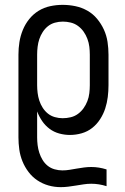

<svg xmlns="http://www.w3.org/2000/svg" viewBox="-20 -548 515 791"><path d="M230 223Q204 223 179.5 216Q155 209 134 195Q113 181 97.5 160.5Q82 140 72.5 116.5Q63 93 59.5 68Q56 43 56 18V-323Q56 -349 60 -374.5Q64 -400 74 -424.5Q84 -449 100.5 -469.5Q117 -490 139 -503.5Q161 -517 186.5 -522.5Q212 -528 238 -528Q265 -528 291 -522.5Q317 -517 340 -504Q363 -491 380 -470.5Q397 -450 408 -426Q419 -402 423 -375.5Q427 -349 427 -323V-197Q427 -173 424 -148.5Q421 -124 413.5 -101Q406 -78 392.5 -57Q379 -36 360 -21Q341 -6 317 1Q293 8 268 8Q246 8 224 2Q202 -4 184 -17.5Q166 -31 153.5 -49.5Q141 -68 133 -89V18Q133 34 135 50Q137 66 142 81.5Q147 97 155.5 111Q164 125 176.5 135Q189 145 205 149.5Q221 154 237 154Q252 154 267 151.5Q282 149 296.5 146.5Q311 144 326 142Q341 140 356 140Q372 140 387.5 142.5Q403 145 419 150V219Q403 214 387.5 211.5Q372 209 356 209Q340 209 324 211.5Q308 214 292.5 216.5Q277 219 261.5 221Q246 223 230 223ZM238 -61Q255 -61 271.5 -65Q288 -69 301.5 -79Q315 -89 324.5 -102.5Q334 -116 340 -131.5Q346 -147 348 -164Q350 -181 350 -197V-323Q350 -339 348 -355.5Q346 -372 340 -388Q334 -404 324.5 -417.5Q315 -431 301.5 -441Q288 -451 271.5 -455Q255 -459 239 -459Q222 -459 206 -454.5Q190 -450 177.5 -440Q165 -430 156 -416Q147 -402 142 -387Q137 -372 135 -355.5Q133 -339 133 -323V-197Q133 -181 135 -165Q137 -149 142 -133.5Q147 -118 156 -104Q165 -90 177.5 -80Q190 -70 206 -65.5Q222 -61 238 -61Z"/></svg>

Font: Iosevka QP
Style: Regular
Weight: 400
Designer: Belleve Invis
Foundry: Belleve Invis
Version: Version 20.0.0; ttfautohint (v1.8.4)